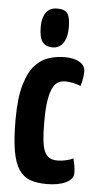

<svg xmlns="http://www.w3.org/2000/svg" viewBox="-52 -737 395 780"><g transform="rotate(5 145.5 -347.0)"><path d="M168 10Q129 10 101 0Q73 -10 55 -37Q37 -64 28.5 -112.5Q20 -161 20 -239Q20 -329 36 -383Q52 -437 78 -464.5Q104 -492 135.5 -501Q167 -510 198 -510Q235 -510 258 -496.5Q281 -483 281 -459Q281 -448 279 -432.5Q277 -417 271 -399Q259 -404 241.5 -408Q224 -412 208 -412Q195 -412 182 -406.5Q169 -401 159 -383.5Q149 -366 143 -332Q137 -298 137 -241Q137 -198 140 -168.5Q143 -139 150.5 -121.5Q158 -104 171 -96.5Q184 -89 204 -89Q220 -89 238 -93Q256 -97 268 -103Q273 -84 275 -70.5Q277 -57 277 -44Q277 -19 246.5 -4.5Q216 10 168 10ZM143 -545Q118 -545 103.5 -562Q89 -579 89 -626Q89 -661 104 -682.5Q119 -704 150 -704Q181 -704 192 -688Q203 -672 203 -631Q203 -591 187.5 -568Q172 -545 143 -545Z"/></g></svg>

Font: Yanone Kaffeesatz ExtraLight
Style: Regular
Weight: 200
Designer: Yanone (Cyrillic: Daniel Pouzeot, Huerta Tipografica, and Cyreal)
Foundry: Yanone
Version: Version 2.003